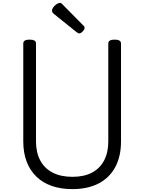

<svg xmlns="http://www.w3.org/2000/svg" viewBox="-20 -1289 998 1328"><path d="M481 19Q401 19 338 -3Q275 -25 231 -68Q187 -111 164 -172Q141 -233 141 -311V-988Q141 -1002 152 -1008.5Q163 -1015 185 -1015Q207 -1015 218 -1008.5Q229 -1002 229 -988V-311Q229 -234 258.5 -179Q288 -124 344.5 -95Q401 -66 481 -66Q561 -66 616 -95Q671 -124 700 -179Q729 -234 729 -311V-988Q729 -1002 740 -1008.5Q751 -1015 773 -1015Q817 -1015 817 -988V-311Q817 -207 777 -133Q737 -59 662 -20Q587 19 481 19ZM527 -1058Q523 -1058 518.5 -1061Q514 -1064 508 -1068L355 -1191Q345 -1199 342.5 -1204Q340 -1209 340 -1216Q340 -1227 349 -1239Q358 -1251 371 -1260Q384 -1269 394 -1269Q400 -1269 404.5 -1266Q409 -1263 413 -1258L556 -1113Q563 -1107 564 -1103Q565 -1099 565 -1095Q565 -1085 552 -1071.5Q539 -1058 527 -1058Z"/></svg>

Font: Playwrite NG Modern
Style: Regular
Weight: 400
Designer: Veronika Burian, José Scaglione
Foundry: TypeTogether
Version: Version 1.002